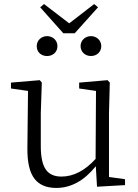

<svg xmlns="http://www.w3.org/2000/svg" viewBox="-20 -912 680 946"><path d="M257 14C330 14 395 -22 452 -93L458 8L596 0V-29L517 -40V-355L521 -505L510 -517L370 -505V-476L453 -464L451 -129C398 -71 342 -42 283 -42C248 -42 223 -53 207 -75C190 -98 181 -137 181 -190V-355L186 -505L176 -517L34 -505V-476L118 -464L115 -184C114 -113 126 -61 151 -30C174 -1 209 14 257 14ZM161 -685C161 -619 263 -620 263 -685C263 -713 240 -734 212 -734C184 -734 161 -713 161 -685ZM428 -636C457 -636 479 -656 479 -685C479 -713 456 -734 428 -734C400 -734 377 -713 377 -685C377 -656 400 -636 428 -636ZM348 -748 463 -876 444 -892 321 -797 197 -892 178 -876 292 -748Z"/></svg>

Font: AllPunType Light
Style: Regular
Weight: 300
Version: 1.0